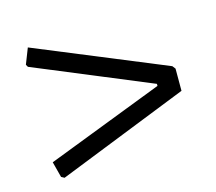

<svg xmlns="http://www.w3.org/2000/svg" viewBox="-66 -543 612 543"><g transform="rotate(-15 240.0 -271.5)"><path d="M444 -297 437 -306 56 -463 38 -417 42 -410 382 -269V-263L40 -131L52 -85L61 -80L444 -232Z"/></g></svg>

Font: Alegreya Sans
Style: Regular
Weight: 400
Designer: Juan Pablo del Peral
Foundry: Huerta Tipografica
Version: Version 1.000;PS 001.000;hotconv 1.0.70;makeotf.lib2.5.58329